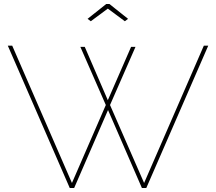

<svg xmlns="http://www.w3.org/2000/svg" viewBox="-20 -938 1078 958"><path d="M417 -844 510 -918H526L619 -844L603 -832L518 -895L433 -832ZM381 -704H403L518 -438L634 -704H656L529 -414L699 -25L997 -710H1019L710 0H688L519 -389L350 0H328L19 -710H41L339 -25L508 -414Z"/></svg>

Font: Raleway-v4020 Thin
Style: Regular
Weight: 250
Designer: Matt McInerney, Pablo Impallari, Rodrigo Fuenzalida
Foundry: Matt McInerney, Pablo Impallari, Rodrigo Fuenzalida
Version: Version 4.020;PS 004.020;hotconv 1.0.88;makeotf.lib2.5.64775